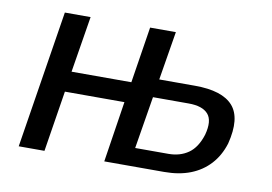

<svg xmlns="http://www.w3.org/2000/svg" viewBox="-60 -590 966 683"><g transform="rotate(10 423.0 -248.5)"><path d="M44 0 123 -497H216L183 -294H399L431 -497H524L495 -321H624Q723 -321 761.5 -277.5Q800 -234 776 -139Q762 -94 733.5 -63Q705 -32 664 -16Q623 0 569 0H353L387 -220H172L137 0ZM453 -66H573Q615 -66 645 -87Q675 -108 690 -156Q704 -208 683.5 -231.5Q663 -255 613 -255H484Z"/></g></svg>

Font: Nunito Sans 7pt Condensed Medium
Style: Italic
Weight: 500
Width: 3
Italic angle: -9°
Designer: Vernon Adams
Foundry: Vernon Adams
Version: Version 3.101;gftools[0.9.27]